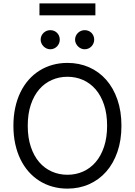

<svg xmlns="http://www.w3.org/2000/svg" viewBox="-20 -1111 801 1141"><path d="M701.7 -363.6Q701.7 -277.3 677.7 -208.3Q653.8 -139.2 611 -90.7Q568.2 -42.3 509.4 -16.2Q450.6 9.9 380.7 9.9Q334.2 9.9 292.3 -1.8Q250.4 -13.5 214.7 -35.9Q179 -58.2 150.4 -90.6Q121.8 -122.9 101.6 -164.4Q81.3 -206 70.5 -256Q59.7 -306.1 59.7 -363.6Q59.7 -421.2 70.5 -471.2Q81.3 -521.3 101.6 -562.9Q121.8 -604.4 150.4 -636.7Q179 -669 214.7 -691.4Q250.4 -713.8 292.3 -725.5Q334.2 -737.2 380.7 -737.2Q450.6 -737.2 509.4 -711.3Q568.2 -685.4 611 -636.9Q653.8 -588.4 677.7 -519.2Q701.7 -449.9 701.7 -363.6ZM616.5 -363.6Q616.5 -434.7 598.2 -489Q579.9 -543.3 548.1 -580.1Q516.3 -616.8 473.4 -635.8Q430.4 -654.8 380.7 -654.8Q331.3 -654.8 288.2 -635.8Q245 -616.8 213.2 -580.1Q181.5 -543.3 163.2 -489Q144.9 -434.7 144.9 -363.6Q144.9 -293 163.2 -238.5Q181.5 -183.9 213.2 -147.2Q245 -110.4 288.2 -91.4Q331.3 -72.4 380.7 -72.4Q430.4 -72.4 473.4 -91.4Q516.3 -110.4 548.1 -147.2Q579.9 -183.9 598.2 -238.5Q616.5 -293 616.5 -363.6ZM546.9 -1019.9H214.5V-1090.9H546.9ZM278.4 -818.2Q267.4 -818.2 257.1 -822.8Q246.8 -827.4 238.8 -835.4Q230.8 -843.4 226.2 -853.7Q221.6 -864 221.6 -875Q221.6 -887.4 226.2 -897.7Q230.8 -908 238.8 -915.7Q246.8 -923.3 257.1 -927.6Q267.4 -931.8 278.4 -931.8Q290.8 -931.8 301.1 -927.6Q311.4 -923.3 319.1 -915.7Q326.7 -908 331 -897.7Q335.2 -887.4 335.2 -875Q335.2 -864 331 -853.7Q326.7 -843.4 319.1 -835.4Q311.4 -827.4 301.1 -822.8Q290.8 -818.2 278.4 -818.2ZM483 -818.2Q471.9 -818.2 461.6 -822.8Q451.3 -827.4 443.4 -835.4Q435.4 -843.4 430.8 -853.7Q426.1 -864 426.1 -875Q426.1 -887.4 430.8 -897.7Q435.4 -908 443.4 -915.7Q451.3 -923.3 461.6 -927.6Q471.9 -931.8 483 -931.8Q495.4 -931.8 505.7 -927.6Q516 -923.3 523.6 -915.7Q531.2 -908 535.5 -897.7Q539.8 -887.4 539.8 -875Q539.8 -864 535.5 -853.7Q531.2 -843.4 523.6 -835.4Q516 -827.4 505.7 -822.8Q495.4 -818.2 483 -818.2Z"/></svg>

Font: Fast_Sans-Dotted
Style: Regular
Weight: 400
Version: Version 3.018